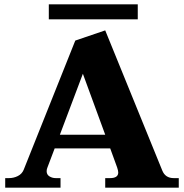

<svg xmlns="http://www.w3.org/2000/svg" viewBox="-20 -865 848 885"><path d="M615 -776H205V-845H615ZM804 -44V0H465V-44H487Q525 -44 525 -70Q525 -78 520 -93L488 -181H232L199 -94Q195 -85 195 -76Q195 -60 208 -52Q221 -44 237 -44H259V0H4V-44H21Q43 -44 62 -53.5Q81 -63 89 -82L327 -678L465 -725L728 -79Q742 -44 781 -44ZM465 -244 362 -525 256 -244Z"/></svg>

Font: Taviraj
Style: Bold
Weight: 700
Designer: Katatrad Team
Foundry: CadsonDemak
Version: Version 1.001